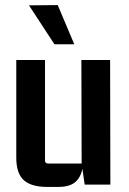

<svg xmlns="http://www.w3.org/2000/svg" viewBox="-20 -726 507 755"><path d="M211 9H165Q103 9 73.5 -17.5Q44 -44 44 -106V-490H157V-95Q157 -83 169 -83H301L300 -490H413L414 0H313L301 -83L307 -96Q307 -46 284.5 -18.5Q262 9 211 9ZM94 -705 194 -552H272L207 -706Z"/></svg>

Font: Gemunu Libre ExtraLight
Style: Bold
Weight: 700
Version: Version 1.100